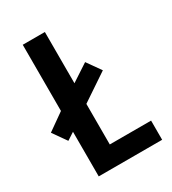

<svg xmlns="http://www.w3.org/2000/svg" viewBox="-183 -808 808 902"><g transform="rotate(-30 221.0 -357.0)"><path d="M84 0H428V-104H204V-324L350 -422L297 -497L204 -436V-714H84V-355L-8 -290L44 -216L84 -242Z"/></g></svg>

Font: Noto Sans Armenian Condensed SemiBold
Style: Regular
Weight: 600
Width: 3
Designer: Monotype Design Team
Foundry: Monotype Imaging Inc.
Version: Version 2.008